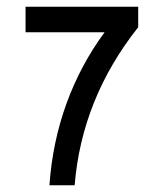

<svg xmlns="http://www.w3.org/2000/svg" viewBox="-20 -551 474 571"><path d="M391 -470V-531H56V-455H291Q219 -357 177.5 -242.5Q136 -128 127 0H202Q223 -258 391 -470Z"/></svg>

Font: Lisu Bosa Light
Style: Regular
Weight: 300
Designer: David Morse, Annie Olsen, Victor Gaultney, Frank Grießhammer (Latin)
Foundry: SIL International
Version: Version 2.000